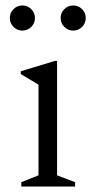

<svg xmlns="http://www.w3.org/2000/svg" viewBox="-20 -683 348 703"><path d="M58 0V-16L121 -41V-373L56 -412V-422L181 -460H189V-41L255 -16V0ZM62 -571Q43 -571 29.5 -584.5Q16 -598 16 -617Q16 -636 29.5 -649.5Q43 -663 62 -663Q81 -663 94.5 -649.5Q108 -636 108 -617Q108 -598 94.5 -584.5Q81 -571 62 -571ZM248 -571Q229 -571 215.5 -584.5Q202 -598 202 -617Q202 -636 215.5 -649.5Q229 -663 248 -663Q267 -663 280.5 -649.5Q294 -636 294 -617Q294 -598 280.5 -584.5Q267 -571 248 -571Z"/></svg>

Font: Spectral Light
Style: Regular
Weight: 300
Designer: Jean-Baptiste Levee
Foundry: Production Type
Version: Version 2.001